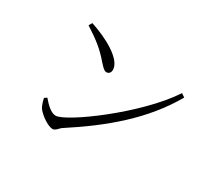

<svg xmlns="http://www.w3.org/2000/svg" viewBox="-123 -912 1246 1118"><g transform="rotate(30 500.0 -353.0)"><path d="M214 -678 201 -656C287 -601 328 -567 377 -510C403 -481 414 -471 427 -471C443 -471 454 -482 454 -502C454 -573 323 -643 214 -678ZM870 -586C728 -368 368 -104 298 -104C267 -104 235 -135 204 -171L188 -160C190 -147 199 -116 208 -101C228 -72 287 -28 321 -28C341 -28 353 -52 369 -62C585 -202 773 -358 894 -570Z"/></g></svg>

Font: Noto Serif CJK HK Light
Style: Regular
Weight: 300
Designer: Ryoko NISHIZUKA 西塚涼子 (kana & ideographs); Frank Grießhammer (Latin, Greek & Cyrillic); Wenlong ZHANG 张文龙 (bopomofo); San
Foundry: Adobe
Version: Version 2.001;hotconv 1.1.0;makeotfexe 2.6.0